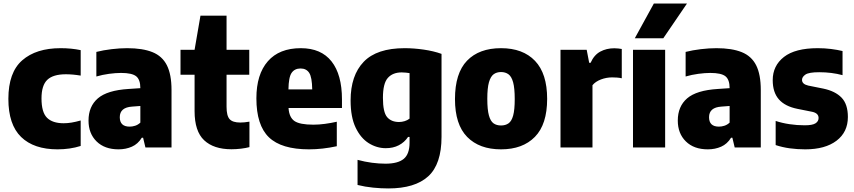

<svg xmlns="http://www.w3.org/2000/svg" viewBox="-20 -828 4797 1078"><path d="M303 10.5Q170 10.5 98.5 -59Q27 -128.5 27 -273Q27 -421.5 105 -489.5Q183 -557.5 320 -557.5Q381 -557.5 433 -546.5V-403.5Q389 -411 350 -411Q278 -411 245.5 -379.8Q213 -348.5 213 -275.5Q213 -197.5 244 -166.8Q275 -136 337.5 -136Q359 -136 381.8 -139.8Q404.5 -143.5 433 -151.5V-8.5Q373.5 10.5 303 10.5Z M645.5 10.5Q567.5 10.5 522.2 -34Q477 -78.5 477 -151Q477 -230.5 529.5 -275.8Q582 -321 701.5 -328.5L768 -333Q768 -381 744.5 -399.8Q721 -418.5 659.5 -418.5Q629.5 -418.5 592.2 -413.5Q555 -408.5 521 -398.5V-536.5Q560 -546.5 606.8 -552Q653.5 -557.5 694 -557.5Q781 -557.5 836 -535.2Q891 -513 917 -461.5Q943 -410 943 -322.5V0H796.5L783.5 -54.5H776Q754.5 -19.5 720.5 -4.5Q686.5 10.5 645.5 10.5ZM652.5 -170Q652.5 -117 708 -117Q723 -117 738.8 -122Q754.5 -127 768 -139.5V-233L722 -229.5Q652.5 -225 652.5 -170Z M1279.5 10Q1180 10 1126.2 -40.5Q1072.5 -91 1072.5 -204V-408.5H993.5V-548.5H1072.5L1105.5 -740H1252V-548.5H1379.5V-408.5H1252V-228.5Q1252 -178 1269.2 -159Q1286.5 -140 1329 -140Q1340.5 -140 1353 -141.2Q1365.5 -142.5 1380.5 -145V-2Q1360 3.5 1332.8 6.8Q1305.5 10 1279.5 10Z M1715 10.5Q1560 10.5 1489.8 -57.2Q1419.5 -125 1419.5 -276Q1419.5 -410.5 1483.8 -484Q1548 -557.5 1669 -557.5Q1783 -557.5 1841.5 -483.2Q1900 -409 1900 -270V-221.5H1600Q1603.5 -169 1633.2 -148.5Q1663 -128 1739.5 -128Q1770.5 -128 1804 -132.5Q1837.5 -137 1871 -144.5V-7Q1790 10.5 1715 10.5ZM1667.5 -443.5Q1634.5 -443.5 1617.5 -419.2Q1600.5 -395 1599.5 -326H1733Q1732 -394.5 1716 -419Q1700 -443.5 1667.5 -443.5Z M2160 230Q2120 230 2074.8 225.5Q2029.5 221 1987.5 210.5V69.5Q2028.5 80.5 2068.2 85.8Q2108 91 2144.5 91Q2214 91 2246.8 64Q2279.5 37 2279.5 -27V-59H2271Q2251 -29 2219.2 -12.5Q2187.5 4 2146 4Q2095.5 4 2050.2 -24.2Q2005 -52.5 1976.8 -111.5Q1948.5 -170.5 1948.5 -264Q1948.5 -404.5 2022 -481Q2095.5 -557.5 2252 -557.5Q2303 -557.5 2358.8 -549.5Q2414.5 -541.5 2459 -525.5V-60Q2459 93.5 2384.5 161.8Q2310 230 2160 230ZM2220.5 -143Q2236 -143 2251.8 -147.8Q2267.5 -152.5 2279.5 -162V-417.5Q2270 -419 2258.8 -420.2Q2247.5 -421.5 2235.5 -421.5Q2185 -421.5 2157.5 -390.5Q2130 -359.5 2130 -279Q2130 -198 2153.5 -170.5Q2177 -143 2220.5 -143Z M2793 10.5Q2671.5 10.5 2603 -59.2Q2534.5 -129 2534.5 -271.5Q2534.5 -417 2602.2 -487.2Q2670 -557.5 2793 -557.5Q2916 -557.5 2984 -486.2Q3052 -415 3052 -273Q3052 -129.5 2983.2 -59.5Q2914.5 10.5 2793 10.5ZM2793 -123.5Q2818 -123.5 2835.2 -135.5Q2852.5 -147.5 2861.2 -179.5Q2870 -211.5 2870 -271.5Q2870 -333 2861 -365.8Q2852 -398.5 2834.8 -411Q2817.5 -423.5 2793 -423.5Q2768.5 -423.5 2751.5 -411Q2734.5 -398.5 2725.2 -366Q2716 -333.5 2716 -273.5Q2716 -212.5 2725 -180Q2734 -147.5 2751 -135.5Q2768 -123.5 2793 -123.5Z M3127 0V-548.5H3274L3288 -475.5H3296Q3315.5 -519.5 3350.2 -538.2Q3385 -557 3429 -557Q3440 -557 3451.2 -555.8Q3462.5 -554.5 3471 -553V-388.5Q3458 -391.5 3443.8 -392.5Q3429.5 -393.5 3417 -393.5Q3384.5 -393.5 3353.8 -381.8Q3323 -370 3306.5 -349.5V0Z M3534 0V-548.5H3714.5V0ZM3544 -613 3651 -808H3837L3704 -613Z M3954 10.5Q3876 10.5 3830.8 -34Q3785.5 -78.5 3785.5 -151Q3785.5 -230.5 3838 -275.8Q3890.5 -321 4010 -328.5L4076.5 -333Q4076.5 -381 4053 -399.8Q4029.5 -418.5 3968 -418.5Q3938 -418.5 3900.8 -413.5Q3863.5 -408.5 3829.5 -398.5V-536.5Q3868.5 -546.5 3915.2 -552Q3962 -557.5 4002.5 -557.5Q4089.5 -557.5 4144.5 -535.2Q4199.5 -513 4225.5 -461.5Q4251.5 -410 4251.5 -322.5V0H4105L4092 -54.5H4084.5Q4063 -19.5 4029 -4.5Q3995 10.5 3954 10.5ZM3961 -170Q3961 -117 4016.5 -117Q4031.5 -117 4047.2 -122Q4063 -127 4076.5 -139.5V-233L4030.5 -229.5Q3961 -225 3961 -170Z M4501 10.5Q4456.5 10.5 4414.5 4.8Q4372.5 -1 4335 -13.5V-149Q4371 -137 4412.8 -130.8Q4454.5 -124.5 4498 -124.5Q4542 -124.5 4559 -135.8Q4576 -147 4576 -165.5Q4576 -192 4541.5 -200L4456.5 -217Q4387.5 -231 4353 -270.2Q4318.5 -309.5 4318.5 -378Q4318.5 -459 4381.5 -508.2Q4444.5 -557.5 4571.5 -557.5Q4610.5 -557.5 4646 -553Q4681.5 -548.5 4710.5 -541.5V-406Q4649.5 -422.5 4579.5 -422.5Q4521 -422.5 4502 -409.2Q4483 -396 4483 -379.5Q4483 -355.5 4518 -347.5L4602.5 -330.5Q4669.5 -316.5 4705 -279.8Q4740.5 -243 4740.5 -171Q4740.5 -86.5 4676.8 -38Q4613 10.5 4501 10.5Z"/></svg>

Font: Encode Sans SmCnd XBd
Style: Regular
Weight: 800
Width: 4
Designer: Multiple Designers
Foundry: Impallari Type
Version: Version 3.002; ttfautohint (v1.8.3) -l 8 -r 50 -G 200 -x 14 